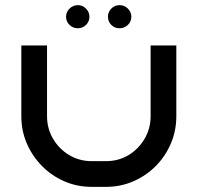

<svg xmlns="http://www.w3.org/2000/svg" viewBox="-20 -727 769 747"><path d="M666 -550V-275Q666 -218 644.5 -168Q623 -118 585.5 -80.5Q548 -43 498.5 -21.5Q449 0 392 0H337Q280 0 230.5 -21.5Q181 -43 143.5 -81Q106 -119 84.5 -168.5Q63 -218 63 -275V-550H163V-275Q163 -227 186.5 -187Q210 -147 249.5 -123.5Q289 -100 337 -100H392Q441 -100 480 -123.5Q519 -147 542.5 -187Q566 -227 566 -275V-550ZM328 -662Q328 -643 314.5 -630Q301 -617 283 -617Q264 -617 250.5 -630Q237 -643 237 -662Q237 -680 250.5 -693.5Q264 -707 283 -707Q301 -707 314.5 -693.5Q328 -680 328 -662ZM491 -662Q491 -643 477.5 -630Q464 -617 445 -617Q426 -617 413 -630Q400 -643 400 -662Q400 -680 413 -693.5Q426 -707 445 -707Q464 -707 477.5 -693.5Q491 -680 491 -662Z"/></svg>

Font: Bruno Ace SC
Style: Regular
Weight: 400
Version: Version 1.100; ttfautohint (v1.8.4.7-5d5b);gftools[0.9.27]